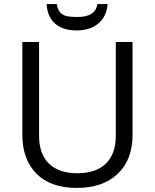

<svg xmlns="http://www.w3.org/2000/svg" viewBox="-20 -922 768 952"><path d="M637.2 -713.9V-252Q637.2 -129.9 563.5 -60.1Q489.7 9.8 360.8 9.8Q231.4 9.8 161.1 -60.5Q90.8 -130.9 90.8 -253.9V-713.9H173.8V-248Q173.8 -158.7 222.7 -110.8Q271.5 -63 364.3 -63Q457 -63.5 505.4 -111.3Q554.2 -159.2 554.2 -249V-713.9ZM359.4 -771Q291.5 -771.5 253.4 -804.7Q215.3 -837.9 210.9 -901.9H261.7Q267.6 -856.9 302.7 -844.2Q320.3 -837.9 365.7 -837.9Q453.1 -837.9 462.9 -901.9H513.7Q508.8 -840.3 467.8 -805.7Q426.8 -771 359.4 -771Z"/></svg>

Font: OpenSans
Style: Regular
Weight: 400
Foundry: Ascender Corporation
Version: Version 1.10